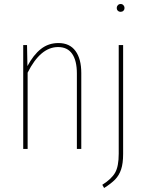

<svg xmlns="http://www.w3.org/2000/svg" viewBox="-20 -744 730 959"><path d="M386 -379V0H364V-377Q364 -441 340.5 -475Q317 -509 270 -509Q182 -509 118 -381V0H96V-519H115L117 -414Q147 -470 184.5 -499.5Q222 -529 272 -529Q328 -529 357 -489.5Q386 -450 386 -379ZM595 25Q595 72 585 102Q575 132 555 152.5Q535 173 500 195L491 179Q537 150 555 118.5Q573 87 573 24V-519H595ZM602 -704Q602 -696 596.5 -690.5Q591 -685 583 -685Q574 -685 568.5 -690.5Q563 -696 563 -704Q563 -712 568.5 -718Q574 -724 583 -724Q591 -724 596.5 -718Q602 -712 602 -704Z"/></svg>

Font: Fira Sans Extra Condensed Thin
Style: Regular
Weight: 250
Width: 1
Designer: Carrois Corporate & Edenspiekermann AG
Foundry: Carrois Corporate GbR & Edenspiekermann AG
Version: Version 4.203